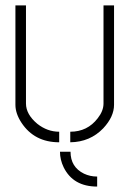

<svg xmlns="http://www.w3.org/2000/svg" viewBox="-20 -522 479 711"><path d="M339.8 168.9Q251 168.9 215.8 97.7Q202.1 69.3 202.1 40H241.2Q241.2 96.7 291 121.1Q313.5 131.8 339.8 131.8ZM37.1 -133.8V-502H76.2V-138.7Q76.2 -98.6 118.2 -63.5Q155.3 -34.2 199.2 -34.2V4.9Q107.4 4.9 59.6 -67.4Q37.1 -101.6 37.1 -133.8ZM240.2 4.9V-34.2Q303.7 -34.2 341.8 -84Q363.3 -111.3 363.3 -138.7V-502H402.3V-133.8Q402.3 -89.8 362.3 -46.9Q313.5 3.9 240.2 4.9Z"/></svg>

Font: Post No Bills Jaffna Light
Style: Regular
Weight: 300
Designer: Kosala Senevirathne, Siva Puranthara, Lasantha Premarathna, Tharique Azeez
Foundry: Mooniak
Version: Version 1.220 ; ttfautohint (v1.6)